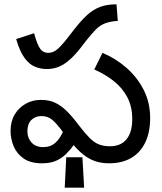

<svg xmlns="http://www.w3.org/2000/svg" viewBox="-20 -745 751 890"><path d="M197 -425Q168 -425 141.5 -436Q115 -447 93 -477.5Q71 -508 55 -564L138 -591Q153 -536 167 -518Q181 -500 203 -500Q223 -500 240.5 -512.5Q258 -525 290 -565L321 -605Q355 -649 383.5 -675Q412 -701 444 -713Q476 -725 520 -725L526 -648Q491 -646 467.5 -637Q444 -628 424.5 -608.5Q405 -589 379 -556L356 -526Q328 -490 303 -468Q278 -446 252.5 -435.5Q227 -425 197 -425ZM485 12Q437 12 401.5 -6Q366 -24 336 -56Q306 -88 273 -131Q244 -171 223 -189Q202 -207 172 -207Q144 -207 125.5 -189Q107 -171 107 -136Q107 -105 126.5 -84Q146 -63 180 -63Q214 -63 236.5 -83Q259 -103 275 -141L328 -81Q309 -54 288 -33Q267 -12 240.5 0Q214 12 175 12Q122 12 90 -10Q58 -32 43.5 -66.5Q29 -101 29 -138Q29 -182 48 -214Q67 -246 99 -264Q131 -282 170 -282Q206 -282 234 -269.5Q262 -257 289 -230.5Q316 -204 348 -161Q375 -126 396 -105Q417 -84 439 -75.5Q461 -67 490 -67Q540 -67 566.5 -99.5Q593 -132 593 -193Q593 -251 570 -294.5Q547 -338 507 -369.5Q467 -401 417 -423L455 -500Q517 -474 567 -430Q617 -386 646.5 -327.5Q676 -269 676 -198Q676 -132 653.5 -85Q631 -38 588.5 -13Q546 12 485 12ZM280 125 287 -16H362L370 125Z"/></svg>

Font: hexltelugu05
Style: Book
Weight: 400
Designer: Jelle Bosma - Monotype Design Team
Foundry: Monotype Imaging Inc.
Version: Version 2.003